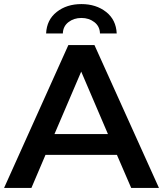

<svg xmlns="http://www.w3.org/2000/svg" viewBox="-25 -921 799 941"><path d="M-5 0 310 -700H438L754 0H618L548 -162H198L129 0ZM242 -264H504L373 -570ZM201 -757Q204 -824 253 -862.5Q302 -901 374 -901Q446 -901 495 -862.5Q544 -824 547 -757H465Q464 -792 437.5 -812.5Q411 -833 374 -833Q337 -833 310.5 -812.5Q284 -792 283 -757Z"/></svg>

Font: Montserrat SemiBold
Style: Regular
Weight: 600
Designer: Julieta Ulanovsky
Foundry: Julieta Ulanovsky
Version: Version 9.000; ttfautohint (v1.8.4.7-5d5b)